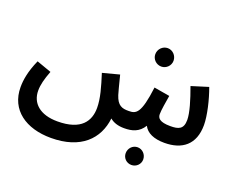

<svg xmlns="http://www.w3.org/2000/svg" viewBox="-127 -819 1564 1275"><g transform="rotate(20 654.5 -181.0)"><path d="M859 -464C894 -464 923 -493 923 -528C923 -564 894 -594 859 -594C823 -594 794 -564 794 -528C794 -493 823 -464 859 -464ZM332 232C543 232 649 122 666 -27C690 -6 724 5 767 5C823 5 871 -8 904 -62C926 -18 977 5 1051 5C1176 5 1259 -57 1259 -196C1259 -261 1234 -368 1205 -446L1086 -409C1117 -325 1143 -240 1143 -190C1143 -123 1107 -113 1050 -113C974 -113 958 -137 958 -164C958 -194 969 -256 976 -299L865 -318C841 -125 808 -113 757 -113C709 -112 677 -123 656 -188C649 -209 641 -244 621 -321L503 -290C531 -202 553 -127 553 -60C553 32 504 114 335 114C211 114 146 53 146 -35C146 -76 157 -119 180 -179L76 -216C37 -129 28 -64 28 -17C28 145 156 232 332 232ZM896 218C930 218 958 191 958 157C958 122 930 93 896 93C861 93 834 122 834 157C834 191 861 218 896 218Z"/></g></svg>

Font: Noto Sans Arabic SemBd
Style: Regular
Weight: 600
Designer: Monotype Design Team, Nadine Chahine, Nizar Qandah and Khaled Hosny
Foundry: Monotype Imaging Inc.
Version: Version 2.012